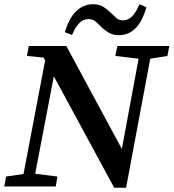

<svg xmlns="http://www.w3.org/2000/svg" viewBox="-20 -880 819 906"><path d="M524 -616 534 -663H779L770 -616L689 -603L575 6H519L234 -520L146 -60L251 -47L243 0H0L9 -47L91 -59L193 -595L186 -608L107 -616L116 -663H293L555 -177L634 -603ZM286 -728Q306 -796 340.5 -828Q375 -860 418 -860Q447 -860 464 -850Q481 -840 496 -826Q511 -813 525 -798.5Q539 -784 560 -784Q583 -784 601.5 -801Q620 -818 638 -860L671 -846Q651 -777 618.5 -745.5Q586 -714 541 -714Q514 -714 496.5 -724Q479 -734 464 -747Q449 -761 434.5 -775.5Q420 -790 398 -790Q375 -790 356 -773Q337 -756 320 -715Z"/></svg>

Font: Source Serif Pro SemiBold
Style: Italic
Weight: 600
Italic angle: -12°
Designer: Frank Grießhammer
Foundry: Adobe Systems Incorporated
Version: Version 3.001;hotconv 1.0.111;makeotfexe 2.5.65597